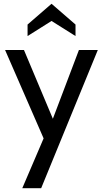

<svg xmlns="http://www.w3.org/2000/svg" viewBox="-20 -755 545 1017"><path d="M98 242 211 -22 7 -490H107L260 -126L398 -490H498L198 242ZM126 -564V-625L253 -735L380 -625V-564L253 -644Z"/></svg>

Font: Cabin VF Beta
Style: Regular
Weight: 400
Designer: Pablo Impallari
Foundry: Pablo Impallari. http://www.impallari.com Igino Marini. http://www.ikern.com
Version: Version 2.200